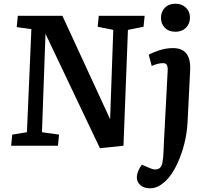

<svg xmlns="http://www.w3.org/2000/svg" viewBox="-20 -785 1117 1034"><path d="M573 -143 590 -624 506 -641 512 -700H759L753 -641L669 -624L645 0L518 13L225 -603L206 -73L298 -60L292 0H40L46 -60L125 -73L149 -628L70 -639L76 -700H316ZM847 -689Q847 -722 868 -743.5Q889 -765 925 -765Q959 -765 981 -744Q1003 -723 1003 -690Q1003 -657 981.5 -635.5Q960 -614 925 -614Q889 -614 868 -635Q847 -656 847 -689ZM990 -125Q987 -69 973 -12.5Q959 44 936.5 93Q914 142 886 175Q867 197 842 213Q817 229 788 229Q755 229 736 212Q717 195 717 171Q717 138 744 102L791 122Q817 133 835 123.5Q853 114 856 82Q860 56 860.5 35Q861 14 863 -23L883 -404Q884 -427 878 -436Q872 -445 858 -445Q832 -445 797 -430L781 -490Q799 -501 836 -513.5Q873 -526 912 -526Q1010 -526 1004 -407Z"/></svg>

Font: Literata 12pt SemiBold
Style: Italic
Weight: 600
Italic angle: -2°
Designer: Latin by Veronika Burian and Jose Scaglione. Greek by Irene Vlachou. Cyrillic by Vera Evstafieva
Foundry: TypeTogether
Version: Version 3.002